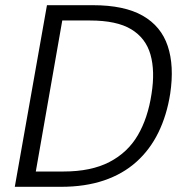

<svg xmlns="http://www.w3.org/2000/svg" viewBox="-20 -720 711 740"><path d="M37 0 161 -700H338Q459 -700 530 -659.5Q601 -619 626.5 -542.5Q652 -466 636 -359Q623 -276 590.5 -209.5Q558 -143 505.5 -96Q453 -49 380.5 -24.5Q308 0 215 0ZM118 -59H225Q331 -59 401.5 -95.5Q472 -132 511 -198.5Q550 -265 564 -358Q578 -446 560 -509.5Q542 -573 486 -607Q430 -641 327 -641H220Z"/></svg>

Font: DM Sans 10pt Light
Style: Italic
Weight: 300
Italic angle: -10°
Version: Version 4.004;gftools[0.9.30]